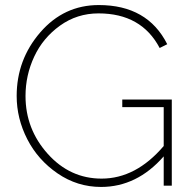

<svg xmlns="http://www.w3.org/2000/svg" viewBox="-20 -735 759 760"><path d="M464 -341H660V0H628V-116Q522 5 380 5Q286 5 208 -48.5Q130 -102 88 -184Q46 -266 46 -355Q46 -499 139.5 -607Q233 -715 371 -715Q564 -715 642 -560L612 -545Q540 -682 370 -682Q285 -682 217.5 -633.5Q150 -585 115.5 -511Q81 -437 81 -355Q81 -224 169 -126Q257 -28 382 -28Q518 -28 628 -157V-311H464Z"/></svg>

Font: Raleway-v4020 ExtraLight
Style: Regular
Weight: 275
Designer: Matt McInerney, Pablo Impallari, Rodrigo Fuenzalida
Foundry: Matt McInerney, Pablo Impallari, Rodrigo Fuenzalida
Version: Version 4.020;PS 004.020;hotconv 1.0.88;makeotf.lib2.5.64775